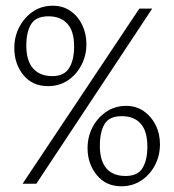

<svg xmlns="http://www.w3.org/2000/svg" viewBox="-20 -642 609 671"><path d="M282 -488Q282 -448 264.5 -414.5Q247 -381 217 -361Q187 -341 148 -341Q93 -341 61.5 -380Q30 -419 30 -474Q30 -514 47.5 -547.5Q65 -581 95 -601.5Q125 -622 165 -622Q200 -622 226.5 -603.5Q253 -585 267.5 -554.5Q282 -524 282 -488ZM59 0 467 -612H512L107 0ZM72 -482Q72 -430 95.5 -403Q119 -376 163 -376Q204 -376 221.5 -404Q239 -432 239 -480Q239 -533 215.5 -559Q192 -585 149 -585Q106 -585 89 -558Q72 -531 72 -482ZM286 -124Q286 -164 303.5 -197.5Q321 -231 351.5 -251.5Q382 -272 421 -272Q456 -272 482.5 -253.5Q509 -235 524 -205Q539 -175 539 -138Q539 -98 521.5 -64.5Q504 -31 473.5 -11Q443 9 404 9Q350 9 318 -30.5Q286 -70 286 -124ZM329 -132Q329 -80 352 -53.5Q375 -27 419 -27Q461 -27 478 -54.5Q495 -82 495 -130Q495 -183 472 -209.5Q449 -236 405 -236Q362 -236 345.5 -208.5Q329 -181 329 -132Z"/></svg>

Font: Ancizar Sans Thin
Style: Regular
Weight: 100
Designer: Cesar Puertas, Viviana Monsalve, Julian Moncada, Julian Prieto, Jose Castro, Mariel Hernandez, Felipe Aragon, Sara Alarc
Version: Version 8.100